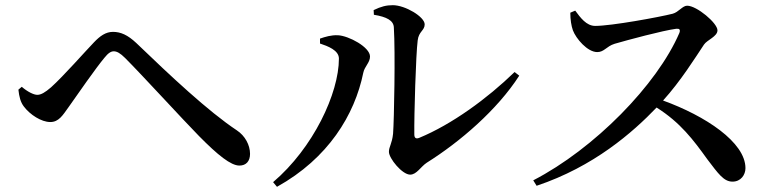

<svg xmlns="http://www.w3.org/2000/svg" viewBox="-20 -722 3010 741"><path d="M51 -376C54 -349 59 -328 72 -311C96 -279 140 -251 174 -251C207 -251 222 -277 245 -309C278 -356 351 -461 383 -499C398 -518 409 -524 419 -524C431 -524 444 -517 463 -498C528 -433 686 -260 748 -197C821 -123 871 -83 904 -83C930 -83 945 -100 945 -128C945 -162 926 -198 894 -219C784 -292 638 -429 506 -556C473 -587 446 -599 416 -599C388 -599 366 -583 343 -559C311 -526 225 -428 177 -385C154 -365 138 -356 124 -356C110 -356 86 -368 64 -387Z M1422 -683 1423 -665C1472 -657 1499 -643 1500 -616C1506 -520 1501 -258 1497 -206C1493 -167 1481 -156 1481 -136C1481 -111 1532 -48 1563 -48C1588 -48 1604 -79 1627 -94C1756 -175 1899 -298 1984 -430L1966 -444C1861 -342 1724 -242 1598 -190C1586 -185 1579 -189 1579 -203C1578 -276 1585 -513 1592 -566C1596 -601 1619 -604 1619 -628C1619 -657 1544 -702 1496 -702C1471 -702 1451 -697 1422 -683ZM1215 -554C1245 -544 1288 -528 1288 -496C1288 -362 1189 -151 1034 -19L1049 -1C1247 -111 1349 -279 1382 -441C1387 -466 1408 -480 1408 -504C1408 -540 1326 -584 1284 -586C1258 -587 1235 -580 1215 -573Z M2181 -673C2181 -646 2185 -622 2191 -605C2203 -573 2247 -521 2285 -521C2312 -521 2320 -543 2352 -553C2404 -568 2537 -604 2590 -611C2601 -612 2607 -609 2602 -595C2516 -395 2274 -148 2038 -26L2051 -5C2272 -79 2422 -211 2514 -307C2606 -249 2656 -182 2710 -107C2752 -52 2773 -21 2807 -21C2839 -21 2857 -47 2857 -73C2857 -173 2702 -275 2539 -334C2607 -409 2663 -499 2697 -550C2709 -568 2749 -581 2749 -605C2749 -633 2669 -700 2632 -700C2614 -700 2599 -675 2576 -669C2525 -656 2340 -622 2277 -622C2243 -622 2220 -654 2200 -681Z"/></svg>

Font: Noto Serif JP SemiBold
Style: Regular
Weight: 600
Designer: Ryoko NISHIZUKA 西塚涼子 (kana & ideographs); Frank Grießhammer (Latin, Greek & Cyrillic); Wenlong ZHANG 张文龙 (bopomofo); San
Foundry: Adobe
Version: Version 2.001;hotconv 1.1.0;makeotfexe 2.6.0